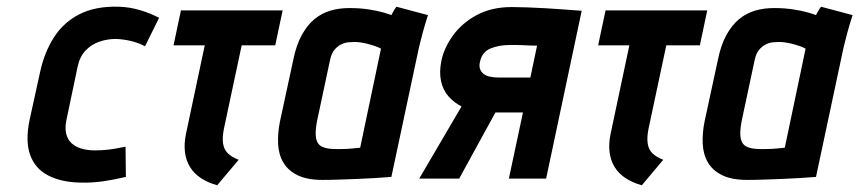

<svg xmlns="http://www.w3.org/2000/svg" viewBox="-20 -532 2560 572"><path d="M412 -394 454 -479Q427 -493 396.5 -502Q366 -511 334 -512Q265 -514 217.5 -490Q170 -466 141.5 -422Q113 -378 100 -320L68 -174Q55 -111 70 -70Q85 -29 124 -9Q163 11 220 12Q254 13 288 8Q322 3 355 -5L354 -95Q354 -95 346 -93.5Q338 -92 325 -89.5Q312 -87 295.5 -85.5Q279 -84 263 -84Q240 -84 222 -89.5Q204 -95 192.5 -106Q181 -117 177 -134.5Q173 -152 178 -175L211 -332Q217 -362 234 -380.5Q251 -399 275 -407.5Q299 -416 326 -416Q349 -415 371.5 -409.5Q394 -404 412 -394Z M647 -148 700 -397H800L822 -501H519L497 -397H590L534 -133Q528 -104 531 -79Q534 -54 546 -34.5Q558 -15 578.5 -1.5Q599 12 627 20L691 -56Q670 -64 658.5 -75.5Q647 -87 644.5 -105Q642 -123 647 -148Z M1255 -487 1161 -512Q1155 -504 1150.5 -495.5Q1146 -487 1146 -487Q1139 -490 1121.5 -495Q1104 -500 1078 -504Q1052 -508 1021 -508Q991 -508 965 -500.5Q939 -493 917.5 -475.5Q896 -458 879.5 -428.5Q863 -399 854 -355L814 -170Q807 -135 808.5 -103.5Q810 -72 824 -48Q838 -24 866.5 -10Q895 4 941 4Q964 4 991.5 3Q1019 2 1046.5 1Q1074 0 1096.5 -1.5Q1119 -3 1132.5 -4Q1146 -5 1146 -5L1228 -390Q1232 -407 1238.5 -431.5Q1245 -456 1255 -487ZM924 -169 963 -352Q967 -372 976 -383Q985 -394 996 -399.5Q1007 -405 1017.5 -406Q1028 -407 1036 -407Q1044 -407 1054.5 -405.5Q1065 -404 1076.5 -401Q1088 -398 1098 -394.5Q1108 -391 1115 -387L1053 -92Q1043 -91 1033.5 -90Q1024 -89 1015 -88.5Q1006 -88 997 -88Q988 -88 979 -88Q955 -88 940.5 -94.5Q926 -101 922 -118.5Q918 -136 924 -169Z M1505 -511Q1445 -511 1401 -487.5Q1357 -464 1330 -427Q1303 -390 1295 -351Q1288 -317 1294 -290Q1300 -263 1316.5 -244.5Q1333 -226 1355 -215L1229 0H1348L1456 -197Q1461 -197 1465 -197Q1469 -197 1473.5 -197Q1478 -197 1482 -197H1538L1496 0H1607L1713 -500Q1713 -500 1697.5 -501Q1682 -502 1657.5 -504Q1633 -506 1605 -507.5Q1577 -509 1550.5 -510Q1524 -511 1505 -511ZM1467 -301Q1452 -301 1440 -303.5Q1428 -306 1420.5 -312Q1413 -318 1410 -327Q1407 -336 1410 -348Q1416 -377 1441 -387.5Q1466 -398 1500 -398Q1507 -398 1516 -398Q1525 -398 1535.5 -397.5Q1546 -397 1557.5 -396.5Q1569 -396 1580 -396L1560 -301Z M1912 -148 1965 -397H2065L2087 -501H1784L1762 -397H1855L1799 -133Q1793 -104 1796 -79Q1799 -54 1811 -34.5Q1823 -15 1843.5 -1.5Q1864 12 1892 20L1956 -56Q1935 -64 1923.5 -75.5Q1912 -87 1909.5 -105Q1907 -123 1912 -148Z M2520 -487 2426 -512Q2420 -504 2415.5 -495.5Q2411 -487 2411 -487Q2404 -490 2386.5 -495Q2369 -500 2343 -504Q2317 -508 2286 -508Q2256 -508 2230 -500.5Q2204 -493 2182.5 -475.5Q2161 -458 2144.5 -428.5Q2128 -399 2119 -355L2079 -170Q2072 -135 2073.5 -103.5Q2075 -72 2089 -48Q2103 -24 2131.5 -10Q2160 4 2206 4Q2229 4 2256.5 3Q2284 2 2311.5 1Q2339 0 2361.5 -1.5Q2384 -3 2397.5 -4Q2411 -5 2411 -5L2493 -390Q2497 -407 2503.5 -431.5Q2510 -456 2520 -487ZM2189 -169 2228 -352Q2232 -372 2241 -383Q2250 -394 2261 -399.5Q2272 -405 2282.5 -406Q2293 -407 2301 -407Q2309 -407 2319.5 -405.5Q2330 -404 2341.5 -401Q2353 -398 2363 -394.5Q2373 -391 2380 -387L2318 -92Q2308 -91 2298.5 -90Q2289 -89 2280 -88.5Q2271 -88 2262 -88Q2253 -88 2244 -88Q2220 -88 2205.5 -94.5Q2191 -101 2187 -118.5Q2183 -136 2189 -169Z"/></svg>

Font: Advent Pro
Style: Italic
Weight: 400
Italic angle: -12°
Designer: VivaRado, Andreas Kalpakidis
Foundry: VivaRado, Andreas Kalpakidis
Version: Version 3.000